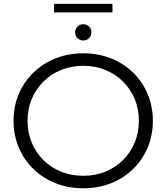

<svg xmlns="http://www.w3.org/2000/svg" viewBox="-20 -988 879 1014"><path d="M419.8 6.4Q340.7 6.4 273.4 -20.4Q206 -47.2 156.4 -95.5Q106.8 -143.7 79.2 -208.4Q51.6 -273.2 51.6 -350Q51.6 -426.8 79.2 -491.6Q106.8 -556.3 156.5 -604.6Q206.2 -653 273.3 -679.7Q340.4 -706.4 419.7 -706.4Q499 -706.4 565.9 -679.8Q632.9 -653.2 682.5 -605Q732.1 -556.8 759.6 -491.9Q787.2 -427 787.2 -349.9Q787.2 -272.9 759.6 -208Q732.1 -143.2 682.5 -95Q632.9 -46.8 565.9 -20.2Q499 6.4 419.8 6.4ZM419.7 -59.6Q482.6 -59.6 536.2 -81.3Q589.7 -103 629.4 -142.5Q669.2 -181.9 691.3 -234.7Q713.4 -287.4 713.4 -350.2Q713.4 -412.9 691.3 -465.5Q669.3 -518 629.5 -557.5Q589.8 -597 536.2 -618.7Q482.6 -640.4 419.7 -640.4Q356.8 -640.4 303.1 -618.6Q249.3 -596.9 209.5 -557.4Q169.6 -517.9 147.6 -465.3Q125.5 -412.7 125.5 -350.2Q125.5 -287.6 147.5 -234.9Q169.6 -182.2 209.4 -142.5Q249.2 -102.8 303 -81.2Q356.8 -59.6 419.7 -59.6ZM419.7 -774.1Q402.3 -774.1 389.5 -786.4Q376.7 -798.6 376.7 -817.1Q376.7 -836 389.5 -848.1Q402.3 -860.1 419.7 -860.1Q437.5 -860.1 450.1 -848.1Q462.7 -836 462.7 -817.1Q462.7 -798.6 450.1 -786.4Q437.5 -774.1 419.7 -774.1ZM265.6 -922.6V-967.5H573.8V-922.6Z"/></svg>

Font: Montserrat Alternates Thin
Style: Regular
Weight: 100
Designer: Julieta Ulanovsky
Foundry: Julieta Ulanovsky
Version: Version 9.000